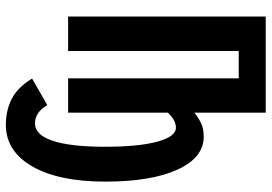

<svg xmlns="http://www.w3.org/2000/svg" viewBox="-153 -546 906 640"><g transform="rotate(90 300.0 -226.0)"><path d="M241.2 0V-568.8H149.9V0H35.2V-658.7H355.5V-420.9Q371.1 -433.6 389.9 -442.9Q408.7 -452.1 435.5 -452.1Q505.4 -452.1 545.4 -364.5Q585.4 -276.9 585.4 -124Q585.4 31.2 534.7 119.4Q483.9 207.5 396 207.5Q348.1 207.5 309.8 188Q271.5 168.5 241.7 120.1L330.6 69.3Q354 110.4 391.1 110.4Q429.7 110.4 449.5 50.8Q469.2 -8.8 469.2 -123Q469.2 -233.9 452.4 -296.6Q435.5 -359.4 405.8 -359.4Q380.4 -359.4 355.5 -332.5V0Z"/></g></svg>

Font: Cousine
Style: Bold
Weight: 700
Monospace: yes
Designer: Steve Matteson
Foundry: Ascender Corporation
Version: Version 1.20